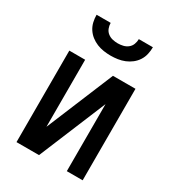

<svg xmlns="http://www.w3.org/2000/svg" viewBox="-179 -843 858 945"><g transform="rotate(30 250.0 -370.0)"><path d="M62 0V-520H152V-139L310 -520H438V0H348V-381L190 0ZM250 -600Q230 -600 210 -603Q190 -606 171.5 -613.5Q153 -621 137 -633.5Q121 -646 110 -663Q99 -680 94.5 -700Q90 -720 90 -740H170Q170 -725 175.5 -710.5Q181 -696 193 -686.5Q205 -677 220 -673.5Q235 -670 250 -670Q265 -670 280 -673.5Q295 -677 307 -686.5Q319 -696 324.5 -710.5Q330 -725 330 -740H410Q410 -720 405.5 -700Q401 -680 390 -663Q379 -646 363 -633.5Q347 -621 328.5 -613.5Q310 -606 290 -603Q270 -600 250 -600Z"/></g></svg>

Font: Iosevka Term Medium
Style: Regular
Weight: 500
Monospace: yes
Designer: Belleve Invis
Foundry: Belleve Invis
Version: Version 26.3.1